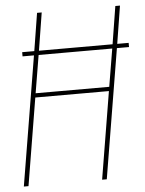

<svg xmlns="http://www.w3.org/2000/svg" viewBox="-53 -778 621 821"><g transform="rotate(-5 258.0 -367.5)"><path d="M16 0 108 -555H59V-573H111L137 -735H157L131 -573H447L473 -735H493L467 -573H516V-555H464L372 0H352L414 -375H98L36 0ZM417 -393 444 -555H128L101 -393Z"/></g></svg>

Font: Iosevka Curly Thin
Style: Italic
Weight: 100
Italic angle: -9°
Monospace: yes
Designer: Belleve Invis
Foundry: Belleve Invis
Version: Version 22.1.2; ttfautohint (v1.8.4)